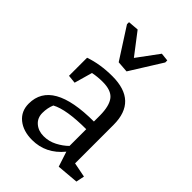

<svg xmlns="http://www.w3.org/2000/svg" viewBox="-238 -921 1038 1038"><g transform="rotate(45 281.0 -402.0)"><path d="M370.6 -237.8Q219.2 -237.8 154.3 -202.6Q140.6 -170.9 140.6 -132.3Q140.6 -93.8 167.5 -70.8Q194.3 -47.9 234.4 -47.9Q274.4 -47.9 310.1 -66.4Q345.7 -85 370.6 -109.9ZM52.7 -115.7Q52.7 -296.4 370.6 -296.4V-342.8Q370.1 -416 343.8 -449.2Q317.4 -482.4 251 -481.9Q214.4 -481.9 177.7 -474.6L148.4 -371.1L100.6 -376V-514.2Q175.8 -540.5 268.1 -540.5Q458.5 -540.5 458.5 -358.9V-64.5L543 -47.9L533.2 0L408.7 10.7L380.4 -75.7Q309.6 10.7 204.6 10.7Q136.7 10.7 94.7 -23.4Q52.7 -57.6 52.7 -115.7ZM125 -810.5 186 -815.4 280.3 -692.4 371.1 -815.4 417.5 -810.5V-794.9L303.7 -612.8L238.8 -617.7L125 -794.9Z"/></g></svg>

Font: NoticiaText-Regular
Style: Regular
Weight: 400
Designer: JM Sole
Foundry: JM Sole
Version: Version 1.003